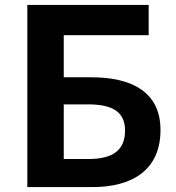

<svg xmlns="http://www.w3.org/2000/svg" viewBox="-20 -760 715 780"><path d="M91 0H356C514 0 632 -67 632 -232C632 -391 508 -446 352 -446H239V-617H584V-740H91ZM239 -114V-336H338C436 -336 488 -306 488 -230C488 -150 439 -114 339 -114Z"/></svg>

Font: Noto Sans Japanese Bold
Style: Bold
Weight: 700
Designer: Ryoko NISHIZUKA (kana & ideographs); Paul D. Hunt (Latin, Greek & Cyrillic); Wenlong ZHANG (bopomofo); Sandoll Communica
Foundry: Adobe Systems Incorporated
Version: Version 1.000;PS 1;hotconv 1.0.78;makeotf.lib2.5.61930